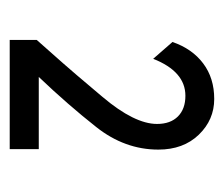

<svg xmlns="http://www.w3.org/2000/svg" viewBox="-54 -744 480 413"><g transform="rotate(90 186.5 -537.0)"><path d="M300.3 -317.4H65.4V-375.5Q102.1 -417 116.2 -432.9Q130.4 -448.7 188.2 -517.3Q246.1 -585.9 246.1 -634.3Q246.1 -663.1 230 -679.2Q213.9 -695.3 185.5 -695.3Q133.3 -695.3 106 -626L69.8 -667.5Q84.5 -710 116 -733.6Q147.5 -757.3 192.4 -757.3Q237.3 -757.3 269.3 -724.1Q301.3 -690.9 301.3 -637.2Q301.3 -564.9 252.9 -503.7Q204.6 -442.4 145 -379.9H300.3Z"/></g></svg>

Font: Oxygen-Regular
Style: Regular
Weight: 400
Designer: Vernon Adams
Foundry: Vernon Adams
Version: Version Release 0.2.3 webfont; ttfautohint (v0.93.3-1d66) -l